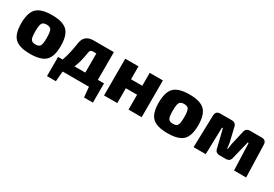

<svg xmlns="http://www.w3.org/2000/svg" viewBox="29 -1311 3206 2249"><g transform="rotate(30 1632.0 -186.5)"><path d="M301 -511Q447 -511 507.5 -451.5Q568 -392 568 -248Q568 -105 507.5 -46.5Q447 12 301 12Q154 12 93.5 -46.5Q33 -105 33 -248Q33 -392 93.5 -451.5Q154 -511 301 -511ZM301 -383Q254 -383 238.5 -356.5Q223 -330 223 -248Q223 -167 238.5 -141Q254 -115 301 -115Q347 -115 362.5 -141Q378 -167 378 -248Q378 -330 362.5 -356.5Q347 -383 301 -383Z M1225 -122V138H1105L1092 0H736L724 138H604V-122H666Q705 -232 725 -376Q742 -497 869 -497H1142V-122ZM972 -122V-381H927Q887 -381 883 -341Q863 -205 826 -122Z M1805 -497V0H1627V-201H1475V0H1296V-497H1475V-322H1627V-497Z M2160 -511Q2306 -511 2366.5 -451.5Q2427 -392 2427 -248Q2427 -105 2366.5 -46.5Q2306 12 2160 12Q2013 12 1952.5 -46.5Q1892 -105 1892 -248Q1892 -392 1952.5 -451.5Q2013 -511 2160 -511ZM2160 -383Q2113 -383 2097.5 -356.5Q2082 -330 2082 -248Q2082 -167 2097.5 -141Q2113 -115 2160 -115Q2206 -115 2221.5 -141Q2237 -167 2237 -248Q2237 -330 2221.5 -356.5Q2206 -383 2160 -383Z M2986 -497H3143Q3203 -497 3205 -435L3218 0H3054L3041 -365H3029L2970 -124Q2960 -69 2902 -69H2821Q2762 -69 2752 -124L2693 -365H2681L2671 0H2507L2519 -435Q2521 -497 2582 -497H2736Q2794 -497 2803 -441L2847 -256Q2849 -247 2857 -182H2865Q2867 -192 2869.5 -217Q2872 -242 2875 -256L2918 -441Q2927 -497 2986 -497Z"/></g></svg>

Font: Ezarion Extra Bold
Style: Regular
Weight: 800
Designer: Natanael Gama
Version: Version 1.001;PS 001.001;hotconv 1.0.70;makeotf.lib2.5.58329